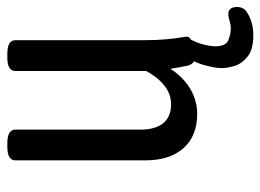

<svg xmlns="http://www.w3.org/2000/svg" viewBox="-116 -448 728 537"><g transform="rotate(-90 248.5 -180.0)"><path d="M198 7Q136 7 102 -31.5Q68 -70 68 -138V-502Q68 -512 77 -518Q86 -524 106 -524H116Q136 -524 145 -518Q154 -512 154 -502V-151Q154 -110 172 -88Q190 -66 225 -66Q254 -66 278 -85.5Q302 -105 318 -136V-502Q318 -524 356 -524H366Q404 -524 404 -502V-149Q404 -108 406.5 -81Q409 -54 411.5 -39.5Q414 -25 414 -22Q414 -15 406.5 -11Q399 -7 389 -4.5Q379 -2 369.5 -1Q360 0 356 0Q337 0 332.5 -21.5Q328 -43 324 -68Q302 -33 269 -13Q236 7 198 7ZM418 164Q377 164 357 147Q337 130 331.5 109.5Q326 89 326 76Q326 56 335.5 23Q345 -10 370 -39L413 -23Q399 -1 393 21Q387 43 387 58Q387 87 404 94Q421 101 437 101Q447 101 458.5 97.5Q470 94 477 94Q487 94 492 100.5Q497 107 497 118Q497 136 484 145Q456 164 418 164Z"/></g></svg>

Font: Asap Condensed VF Beta
Style: Regular
Weight: 400
Designer: Pablo Cosgaya
Foundry: Omnibus-Type
Version: Version 1.008